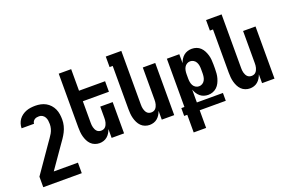

<svg xmlns="http://www.w3.org/2000/svg" viewBox="-113 -1160 2725 1799"><g transform="rotate(-20 1250.0 -260.0)"><path d="M442 215H58V110L244 -158Q257 -177 270.5 -195.5Q284 -214 295 -233.5Q306 -253 312 -275Q318 -297 318 -320Q318 -338 315.5 -355.5Q313 -373 304.5 -388.5Q296 -404 281 -413.5Q266 -423 248 -423Q236 -423 224.5 -421Q213 -419 203 -412.5Q193 -406 186.5 -395.5Q180 -385 180 -373H56Q56 -396 63 -418.5Q70 -441 83.5 -459.5Q97 -478 116.5 -492Q136 -506 157.5 -514Q179 -522 202 -525Q225 -528 248 -528Q275 -528 301.5 -522.5Q328 -517 351.5 -504Q375 -491 393.5 -470.5Q412 -450 423 -425.5Q434 -401 438 -374Q442 -347 442 -320Q442 -289 434.5 -259Q427 -229 413 -201.5Q399 -174 381.5 -148.5Q364 -123 346 -98L201 110H442Z M696 8Q673 8 650.5 -0.5Q628 -9 611.5 -25.5Q595 -42 584.5 -63.5Q574 -85 568 -107.5Q562 -130 560 -153.5Q558 -177 558 -200V-735H682V-520H942V-415H682V-200Q682 -188 683 -176.5Q684 -165 687 -154Q690 -143 695 -132.5Q700 -122 708 -113.5Q716 -105 727 -101Q738 -97 750 -97Q762 -97 773 -101Q784 -105 792 -113.5Q800 -122 805 -132.5Q810 -143 813 -154Q816 -165 817 -176.5Q818 -188 818 -200V-312H942V0H818V-88Q811 -68 800 -50Q789 -32 773 -18.5Q757 -5 737 1.5Q717 8 696 8Z M1196 8Q1173 8 1150.5 -0.5Q1128 -9 1111.5 -25.5Q1095 -42 1084.5 -63.5Q1074 -85 1068 -107.5Q1062 -130 1060 -153.5Q1058 -177 1058 -200V-630H1027V-735H1182V-200Q1182 -188 1183 -176.5Q1184 -165 1187 -154Q1190 -143 1195 -132.5Q1200 -122 1208 -113.5Q1216 -105 1227 -101Q1238 -97 1250 -97Q1262 -97 1273 -101Q1284 -105 1292 -113.5Q1300 -122 1305 -132.5Q1310 -143 1313 -154Q1316 -165 1317 -176.5Q1318 -188 1318 -200V-520H1442V0H1318V-88Q1311 -68 1300 -50Q1289 -32 1273 -18.5Q1257 -5 1237 1.5Q1217 8 1196 8Z M1558 215V39H1527V-39H1558V-520H1682V-431Q1689 -451 1700.5 -469.5Q1712 -488 1728.5 -501.5Q1745 -515 1766 -521.5Q1787 -528 1808 -528Q1832 -528 1854.5 -520Q1877 -512 1894 -495.5Q1911 -479 1922 -457.5Q1933 -436 1939.5 -413.5Q1946 -391 1948 -367.5Q1950 -344 1950 -320V-277Q1950 -254 1948 -230.5Q1946 -207 1939.5 -184Q1933 -161 1922 -139.5Q1911 -118 1894 -102Q1877 -86 1854.5 -77.5Q1832 -69 1808 -69Q1787 -69 1766 -75.5Q1745 -82 1728.5 -96Q1712 -110 1700.5 -128.5Q1689 -147 1682 -167V-39H1942V39H1682V215ZM1754 -174Q1772 -174 1787.5 -183.5Q1803 -193 1811.5 -208.5Q1820 -224 1823 -242Q1826 -260 1826 -277V-320Q1826 -338 1823 -355.5Q1820 -373 1811.5 -388.5Q1803 -404 1787.5 -413.5Q1772 -423 1754 -423Q1736 -423 1720.5 -413.5Q1705 -404 1696.5 -388.5Q1688 -373 1685 -355.5Q1682 -338 1682 -320V-277Q1682 -260 1685 -242Q1688 -224 1696.5 -208.5Q1705 -193 1720.5 -183.5Q1736 -174 1754 -174Z M2196 8Q2173 8 2150.5 -0.5Q2128 -9 2111.5 -25.5Q2095 -42 2084.5 -63.5Q2074 -85 2068 -107.5Q2062 -130 2060 -153.5Q2058 -177 2058 -200V-630H2027V-735H2182V-200Q2182 -188 2183 -176.5Q2184 -165 2187 -154Q2190 -143 2195 -132.5Q2200 -122 2208 -113.5Q2216 -105 2227 -101Q2238 -97 2250 -97Q2262 -97 2273 -101Q2284 -105 2292 -113.5Q2300 -122 2305 -132.5Q2310 -143 2313 -154Q2316 -165 2317 -176.5Q2318 -188 2318 -200V-520H2442V0H2318V-88Q2311 -68 2300 -50Q2289 -32 2273 -18.5Q2257 -5 2237 1.5Q2217 8 2196 8Z"/></g></svg>

Font: Iosevka Term Curly Extrabold
Style: Regular
Weight: 800
Designer: Belleve Invis
Foundry: Belleve Invis
Version: Version 32.3.0